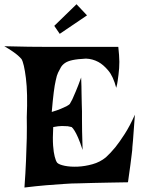

<svg xmlns="http://www.w3.org/2000/svg" viewBox="-60 -882 678 893"><path d="M-40 -667Q28.3 -665 73.7 -664.6Q119.1 -664.1 147.5 -664.1H199.2H490.2Q492.2 -644.5 493.7 -626.5Q495.1 -608.4 495.1 -594.7Q495.1 -578.1 494.1 -564.5Q493.2 -550.8 491.2 -535.2Q489.3 -521.5 487.3 -505.9Q485.4 -490.2 480.5 -473.6Q466.8 -526.4 443.8 -553.7Q420.9 -581.1 397.5 -593.8Q370.1 -608.4 339.8 -609.4Q299.8 -607.4 277.3 -602.5Q254.9 -597.7 242.2 -588.9Q229.5 -580.1 223.1 -568.8Q216.8 -557.6 210 -543.9Q204.1 -532.2 199.2 -507.8Q194.3 -487.3 189.9 -452.1Q185.5 -417 180.7 -361.3Q207 -369.1 223.1 -376Q239.3 -382.8 249 -387.7Q259.8 -393.6 264.6 -398.4Q268.6 -404.3 276.4 -419.9Q282.2 -433.6 292.5 -457Q302.7 -480.5 317.4 -521.5Q319.3 -476.6 319.3 -446.8Q319.3 -417 320.3 -398.4Q320.3 -377 321.3 -364.3V-327.1Q321.3 -306.6 321.8 -272Q322.3 -237.3 324.2 -184.6Q312.5 -220.7 303.2 -241.7Q293.9 -262.7 287.1 -273.4Q279.3 -286.1 273.4 -291Q266.6 -293 254.9 -294.9Q244.1 -295.9 228 -295.9Q211.9 -295.9 187.5 -291Q184.6 -237.3 187 -204.6Q189.5 -171.9 194.3 -154.3Q199.2 -133.8 206.1 -125Q214.8 -116.2 241.2 -110.8Q267.6 -105.5 301.3 -106.9Q335 -108.4 370.1 -118.2Q405.3 -127.9 432.6 -150.4Q453.1 -168.9 476.6 -197.3Q496.1 -221.7 520 -258.8Q543.9 -295.9 567.4 -348.6Q563.5 -304.7 562 -275.9Q560.5 -247.1 558.6 -229.5Q556.6 -209 555.7 -198.2Q555.7 -186.5 552.7 -165Q550.8 -146.5 546.4 -114.7Q542 -83 535.2 -34.2Q489.3 -33.2 448.2 -32.7Q407.2 -32.2 376 -31.2Q338.9 -30.3 307.6 -29.3Q275.4 -29.3 236.3 -26.4Q202.1 -24.4 155.8 -20.5Q109.4 -16.6 53.7 -9.8Q58.6 -76.2 61 -135.3Q63.5 -194.3 64.5 -239.3Q65.4 -292 64.5 -336.9Q69.3 -449.2 60.5 -518.6Q51.8 -587.9 40 -607.4Q34.2 -614.3 23.4 -624Q14.6 -631.8 -1 -642.6Q-16.6 -653.3 -40 -667ZM192.4 -761.7 295.9 -862.3 344.7 -810.5 217.8 -724.6Z"/></svg>

Font: Irish Grover
Style: Regular
Weight: 400
Designer: Squid
Foundry: Font Diner, Inc DBA Sideshow
Version: Version 1.001